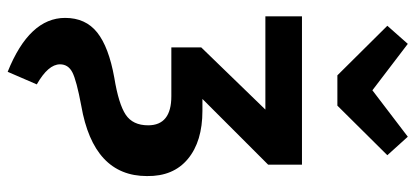

<svg xmlns="http://www.w3.org/2000/svg" viewBox="-304 -534 1057 488"><g transform="rotate(90 224.0 -289.5)"><path d="M327 -798 374 -746 248 -619H171L45 -746L91 -798L209 -708ZM162 219Q25 164 25 73Q25 21 62 -8.5Q99 -38 177 -52Q244 -63 271 -81Q298 -99 298 -138Q298 -197 224 -197H100V-273L258 -436H21V-529H398V-443L231 -276H261Q339 -276 383.5 -239Q428 -202 427 -135Q427 1 248 32Q184 44 163.5 54.5Q143 65 143 86Q143 116 194 145Z"/></g></svg>

Font: Fira Sans Condensed Medium
Style: Regular
Weight: 500
Width: 3
Designer: Carrois Corporate & Edenspiekermann AG
Foundry: Carrois Corporate GbR & Edenspiekermann AG
Version: Version 4.203;PS 004.203;hotconv 1.0.88;makeotf.lib2.5.64775